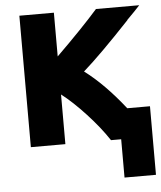

<svg xmlns="http://www.w3.org/2000/svg" viewBox="-52 -584 679 809"><g transform="rotate(-5 287.5 -180.0)"><path d="M206 17H60V-539H206V-354Q317 -463 384 -539H567Q550 -520 511 -481H512Q385 -346 311 -281Q394 -219 479 -111H575V179H442V17H399Q362 -39 307.5 -98Q253 -157 206 -193Z"/></g></svg>

Font: Repo
Style: Bold
Weight: 700
Designer: Stefan Peev
Foundry: Context Ltd
Version: Version 001.000